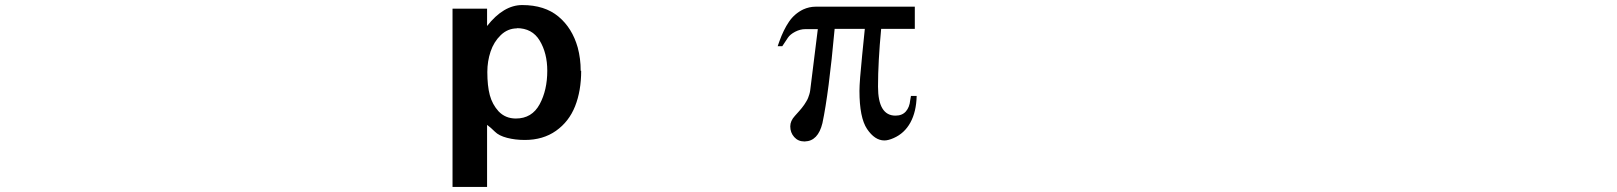

<svg xmlns="http://www.w3.org/2000/svg" viewBox="-20 -534 6334 752"><path d="M2254.4 -256.8H2256.3Q2256.3 -178.2 2232.4 -117.9Q2208.5 -57.6 2157.7 -21.7Q2106.9 14.2 2035.6 14.2Q1998 14.2 1966.1 5.9Q1934.1 -2.4 1918.5 -18.1Q1901.9 -34.7 1887.7 -44.9V198.2H1752.4V-500H1887.7V-432.1Q1952.1 -514.2 2025.4 -514.2Q2113.3 -514.2 2167.2 -469.2Q2221.2 -424.3 2242.7 -348.1Q2254.4 -304.7 2254.4 -256.8ZM2003.4 -423.8 2005.4 -422.9Q1968.8 -422.9 1941.4 -396.5Q1914.1 -370.1 1901.4 -332Q1888.7 -293.9 1888.7 -252Q1888.7 -197.8 1898.4 -161.4Q1908.2 -125 1932.6 -98.1Q1959.5 -69.8 2000.5 -69.8Q2063.5 -69.8 2093.8 -126Q2123.5 -181.2 2123.5 -256.8Q2123.5 -325.7 2093.8 -375Q2064.5 -423.8 2003.4 -423.8Z M3132.3 20H3129.9Q3106 20 3090.6 2.7Q3075.2 -14.6 3075.2 -39.1Q3075.2 -60.5 3093.3 -80.1Q3094.7 -81.5 3101.8 -89.6Q3108.9 -97.7 3111.6 -100.6Q3114.3 -103.5 3120.6 -111.3Q3127 -119.1 3129.9 -123.8Q3132.8 -128.4 3137.7 -136.2Q3142.6 -144 3145 -150.4Q3147.5 -156.7 3149.9 -164.6Q3152.3 -172.4 3153.3 -180.2L3183.1 -419.9H3134.3Q3114.3 -419.9 3094.5 -409.7Q3074.7 -399.4 3065.9 -386.2L3043.9 -353H3025.9L3032.2 -371.1Q3048.8 -417.5 3070.3 -449Q3091.8 -480.5 3126 -497.1Q3149.9 -507.8 3174.3 -507.8H3563V-420.9H3431.2Q3418.9 -291 3418.9 -194.8Q3418.9 -81.1 3487.3 -81.1Q3513.7 -81.1 3528.1 -97.7Q3542.5 -114.3 3544.9 -141.1Q3547.4 -155.8 3547.9 -158.2H3570.3Q3568.8 -96.2 3545.7 -54Q3522.5 -11.7 3480 6.8Q3459 16.1 3443.8 16.1Q3406.2 16.1 3376 -28.8Q3346.2 -73.2 3346.2 -178.2Q3346.2 -213.9 3356.9 -318.8L3367.2 -420.9H3249Q3226.1 -169.4 3201.2 -51.8Q3184.1 18.6 3132.3 20Z"/></svg>

Font: Perun
Style: Bold
Weight: 700
Foundry: Copyright (c) Stefan Peev, Context Ltd, 2016
Version: Version 1.0000